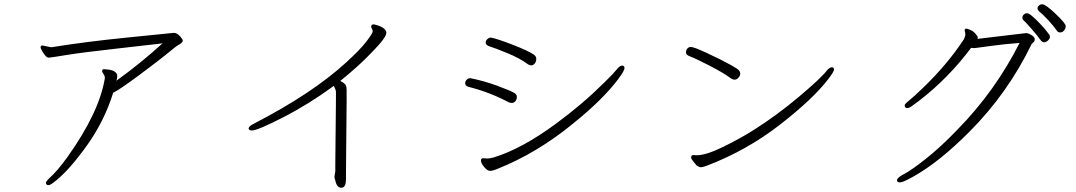

<svg xmlns="http://www.w3.org/2000/svg" viewBox="-20 -828 5040 899"><path d="M208 39Q195 39 195 28Q195 22 210 7Q247 -25 296 -93Q445 -302 471 -462Q471 -473 464.5 -481.5Q458 -490 458 -497L459 -500Q460 -504 467.5 -504Q475 -504 489 -502Q529 -496 529 -471Q529 -462 525 -450Q640 -533 741 -625Q676 -617 518.5 -599.5Q361 -582 288.5 -570Q216 -558 208 -558Q200 -558 191 -569Q182 -580 176 -591.5Q170 -603 170 -606Q170 -615 179 -615L218 -607H222Q383 -633 578.5 -652.5Q774 -672 792 -674H794Q814 -674 834 -644Q836 -640 836 -638Q836 -628 813 -616Q807 -613 784 -594Q726 -546 630 -475Q534 -404 510 -394Q469 -262 388.5 -149Q308 -36 243 17Q216 39 208 39Z M1159 -217Q1147 -217 1144 -225Q1144 -237 1167 -248Q1442 -390 1600 -535Q1666 -595 1695.5 -633.5Q1725 -672 1725 -680.5Q1725 -689 1721.5 -693.5Q1718 -698 1718 -703Q1718 -714 1730 -714Q1731 -714 1746 -710Q1789 -696 1789 -674Q1789 -652 1720 -582Q1656 -515 1573 -449Q1593 -439 1598 -430.5Q1603 -422 1603 -408V-354L1600 -26V9Q1600 46 1584 50L1578 51Q1557 51 1550 17Q1547 5 1546 3V0L1550 -27V-60L1553 -367V-398Q1553 -404 1549.5 -411.5Q1546 -419 1543 -426Q1429 -342 1307.5 -279.5Q1186 -217 1159 -217Z M2279 -652Q2307 -647 2380.5 -618.5Q2454 -590 2480 -572Q2491 -564 2491 -552Q2491 -540 2484 -531Q2477 -522 2468.5 -522Q2460 -522 2452 -527Q2415 -555 2355 -579.5Q2295 -604 2274.5 -610Q2254 -616 2254 -629Q2254 -637 2261.5 -644.5Q2269 -652 2279 -652ZM2258 -86H2263Q2270 -86 2276.5 -87.5Q2283 -89 2292 -91Q2423 -131 2582 -248Q2705 -338 2810 -442Q2852 -483 2867 -502Q2882 -521 2893 -521Q2904 -521 2904 -509Q2904 -497 2875 -458Q2803 -362 2664 -250Q2495 -111 2306 -36Q2287 -28 2274.5 -28Q2262 -28 2247 -46Q2232 -64 2232 -76Q2232 -88 2243.5 -87Q2255 -86 2258 -86ZM2182 -462Q2248 -449 2309.5 -426Q2371 -403 2386 -394Q2400 -387 2400 -374.5Q2400 -362 2393 -354Q2386 -346 2377 -346Q2368 -346 2362 -349Q2274 -396 2175 -421Q2158 -425 2158 -439Q2158 -447 2165 -454.5Q2172 -462 2182 -462Z M3401 -462Q3369 -486 3304.5 -519.5Q3240 -553 3206 -566Q3192 -572 3192 -583Q3192 -594 3198.5 -601Q3205 -608 3214 -608Q3223 -608 3244 -600Q3272 -589 3352 -550Q3414 -518 3430 -507Q3446 -496 3446 -484.5Q3446 -473 3437.5 -464Q3429 -455 3420 -455Q3411 -455 3401 -462ZM3227 -102 3242 -101Q3286 -101 3367.5 -141Q3449 -181 3510 -220Q3619 -289 3721.5 -375.5Q3824 -462 3851 -497Q3864 -513 3874.5 -513Q3885 -513 3885 -502.5Q3885 -492 3856 -455Q3787 -365 3633 -245Q3479 -125 3292 -53Q3271 -45 3262 -45Q3253 -45 3241 -54Q3216 -83 3216 -89Q3216 -102 3227 -102Z M4928 -685Q4912 -708 4886.5 -735.5Q4861 -763 4844 -776Q4838 -782 4838 -789Q4838 -796 4844.5 -802Q4851 -808 4860 -808Q4876 -808 4923 -763Q4970 -718 4970 -706Q4970 -694 4962 -685Q4954 -676 4944 -676Q4934 -676 4928 -685ZM4767 -745Q4767 -753 4773.5 -759.5Q4780 -766 4788.5 -766Q4797 -766 4813.5 -752Q4830 -738 4848 -719Q4866 -700 4879 -684Q4892 -668 4894 -664.5Q4896 -661 4896 -654Q4896 -647 4887 -638.5Q4878 -630 4868.5 -630Q4859 -630 4849.5 -644Q4840 -658 4811.5 -691Q4783 -724 4775 -730.5Q4767 -737 4767 -745ZM4228 -322Q4216 -322 4216 -335Q4216 -341 4235 -356Q4254 -371 4299 -414Q4416 -526 4493 -644Q4500 -658 4500 -666.5Q4500 -675 4497 -684V-687Q4497 -694 4505 -694Q4509 -694 4525.5 -687Q4542 -680 4556 -659Q4558 -657 4558 -652.5Q4558 -648 4557 -646L4784 -673Q4795 -673 4810 -663.5Q4825 -654 4825 -645Q4825 -636 4821 -632Q4817 -628 4814.5 -626Q4812 -624 4810 -621Q4699 -392 4520 -212Q4378 -69 4256 -1Q4208 26 4194 26Q4180 26 4180 16Q4180 4 4214.5 -14Q4249 -32 4317 -86Q4385 -140 4462 -220Q4639 -400 4754 -627Q4675 -621 4612.5 -612Q4550 -603 4546 -603H4537Q4530 -603 4527 -604Q4420 -461 4282 -355Q4254 -334 4245 -328Q4236 -322 4228 -322Z"/></svg>

Font: ToneOZ-Pinyin-WenKai-Light
Style: Light
Weight: 300
Designer: Fontworks Inc.
Foundry: ToneOZ
Version: Version 0.240331